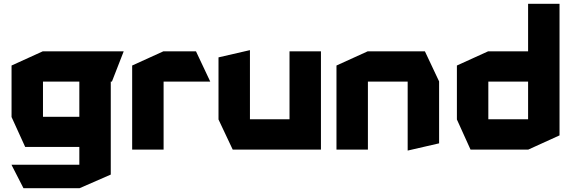

<svg xmlns="http://www.w3.org/2000/svg" viewBox="-20 -790 3016 1014"><path d="M207 -359V-519H633V-518L571 -359ZM104 204 41 81V80H399V204ZM113 -14 41 -172V-173H399V-14ZM41 -173V-444L206 -519H207V-173ZM399 204V-359H565V132L400 204Z M678 0V-444L843 -519H844V0ZM844 -359V-519H1015L1090 -360V-359Z M1509 0V-519H1675V0H1510ZM1209 0 1134 -159V-160H1509V0ZM1134 -160V-487L1299 -525H1300V-160Z M1757 0V-444L1922 -519H1923V0ZM2133 5V-359H2299V-33L2134 5ZM1923 -359V-519H2224L2299 -360V-359Z M2934 -361 2769 -519V-770H2935V-361ZM2559 -359V-519H2826L2935 -360V-359ZM2465 0 2393 -159V-160H2769V0ZM2393 -160V-444L2558 -519H2559V-160ZM2769 0V-359H2935V-75L2770 0Z"/></svg>

Font: Foldit
Style: Bold
Weight: 700
Version: Version 1.003